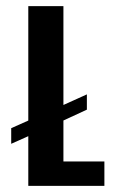

<svg xmlns="http://www.w3.org/2000/svg" viewBox="-20 -607 369 627"><path d="M72.4 0V-162.3L16.6 -137.4V-188.4L72.4 -213.3V-586.9H187.1V-264.2L263.7 -298.8V-248.9L187.1 -213.5V-79.7H320.9V0Z"/></svg>

Font: Alumni Sans Thin
Style: Regular
Weight: 100
Designer: Robert E. Leuschke
Foundry: Robert E. Leuschke
Version: Version 1.018